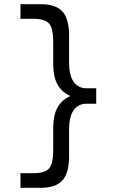

<svg xmlns="http://www.w3.org/2000/svg" viewBox="-20 -790 543 920"><path d="M175 110H78V40H138Q176 40 197 30.5Q218 21 226.5 -3Q235 -27 235 -70V-178Q235 -237 255 -274Q275 -311 316 -329V-331Q275 -349 255 -386Q235 -423 235 -482V-590Q235 -633 226.5 -657Q218 -681 197 -690.5Q176 -700 138 -700H78V-770H175Q247 -770 279 -735Q311 -700 311 -620V-490Q311 -430 332.5 -398.5Q354 -367 395 -367H441V-293H395Q354 -293 332.5 -261.5Q311 -230 311 -170V-40Q311 39 279 74.5Q247 110 175 110Z"/></svg>

Font: M PLUS 2 Thin
Style: Regular
Weight: 400
Version: Version 1.001